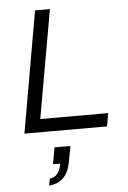

<svg xmlns="http://www.w3.org/2000/svg" viewBox="-64 -732 721 1081"><g transform="rotate(-5 297.0 -191.0)"><path d="M56 0 176 -686H260L152 -74H536L523 0ZM169 304 176 265Q203 262 219.5 242Q236 222 242 186H201L218 92H308L293 172Q286 216 269.5 244Q253 272 228 286.5Q203 301 169 304Z"/></g></svg>

Font: Archivo SemiExpanded Light
Style: Italic
Weight: 300
Width: 6
Italic angle: -10°
Designer: Hector Gatti
Foundry: Omnibus-Type
Version: Version 2.001